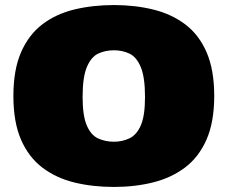

<svg xmlns="http://www.w3.org/2000/svg" viewBox="-20 -730 901 760"><path d="M33 -350Q33 -454 63.5 -523.5Q94 -593 148 -634Q202 -675 274.5 -692.5Q347 -710 431 -710Q515 -710 587.5 -692Q660 -674 714 -633Q768 -592 798 -522.5Q828 -453 828 -350Q828 -247 797.5 -177.5Q767 -108 712.5 -67Q658 -26 586 -8Q514 10 431 10Q347 10 275 -7.5Q203 -25 148.5 -66Q94 -107 63.5 -176.5Q33 -246 33 -350ZM307 -346Q307 -272 323.5 -233.5Q340 -195 368.5 -182Q397 -169 431 -169Q464 -169 492.5 -182.5Q521 -196 537.5 -234Q554 -272 554 -346Q554 -425 537 -465Q520 -505 492 -518Q464 -531 431 -531Q397 -531 369 -518Q341 -505 324 -465Q307 -425 307 -346Z"/></svg>

Font: Georama Expanded Black
Style: Regular
Weight: 900
Width: 7
Designer: Jean-Baptiste Levee
Foundry: Production Type
Version: Version 1.000